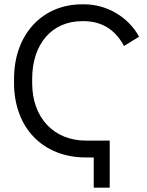

<svg xmlns="http://www.w3.org/2000/svg" viewBox="-20 -729 682 889"><path d="M414 140H488V-78H378C229 -78 129 -184 129 -344V-364C129 -526 221 -631 360 -631H368C455 -631 517 -587 554 -516L624 -559C574 -651 474 -709 370 -709H360C176 -709 45 -570 45 -364V-345C45 -138 178 0 377 0H414Z"/></svg>

Font: Fixel Text Regular
Style: Regular
Weight: 400
Width: 4
Designer: AlfaBravo + MacPaw
Foundry: Kyrylo Tkachov, Marchela Mozhyna, Serhii Makarenko, Maria Weinstein, Zakhar Kryvoshyya
Version: Version 1.211